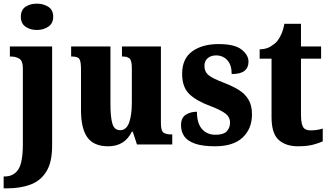

<svg xmlns="http://www.w3.org/2000/svg" viewBox="-40 -790 1801 1050"><path d="M162 -626Q125 -626 99.5 -644Q74 -662 74 -698Q74 -736 99.5 -753Q125 -770 162 -770Q197 -770 224 -753Q251 -736 251 -698Q251 -662 224 -644Q197 -626 162 -626ZM-20 240V175H-14Q34 175 59.5 137.5Q85 100 85 -2V-415Q85 -458 65 -469.5Q45 -481 17 -481H14V-536H245V8Q245 97 213.5 148Q182 199 126.5 219.5Q71 240 -1 240Z M552 10Q473 10 438 -38.5Q403 -87 403 -188V-410Q403 -453 394.5 -467Q386 -481 352 -481H349V-536H564V-220Q564 -150 574.5 -114Q585 -78 617 -78Q651 -78 666 -119Q681 -160 681 -229V-418Q681 -461 667.5 -471Q654 -481 631 -481H627V-536H840V-117Q840 -74 854.5 -64.5Q869 -55 893 -55H902V0H709L686 -70H681Q642 10 552 10Z M1136 10Q1066 10 1025 -5Q984 -20 967 -45.5Q950 -71 950 -105Q950 -146 976 -162.5Q1002 -179 1037 -179Q1037 -115 1065 -84Q1093 -53 1138 -53Q1182 -53 1200 -72Q1218 -91 1218 -119Q1218 -150 1193 -169Q1168 -188 1113 -209Q1034 -238 995 -276Q956 -314 956 -386Q956 -469 1011 -509Q1066 -549 1156 -549Q1243 -549 1281 -519Q1319 -489 1319 -453Q1319 -420 1297 -402.5Q1275 -385 1227 -385Q1227 -435 1203 -461Q1179 -487 1142 -487Q1114 -487 1096 -472Q1078 -457 1078 -429Q1078 -398 1100 -379.5Q1122 -361 1183 -338Q1230 -320 1264.5 -299Q1299 -278 1318.5 -246Q1338 -214 1338 -165Q1338 -86 1287 -38Q1236 10 1136 10Z M1589 10Q1523 10 1484 -25Q1445 -60 1445 -149V-469H1380V-520Q1416 -521 1439.5 -535.5Q1463 -550 1476 -565Q1488 -580 1498.5 -603Q1509 -626 1515 -660H1606V-536H1716V-469H1606V-162Q1606 -118 1616.5 -97.5Q1627 -77 1658 -77Q1695 -77 1725 -87V-17Q1709 -9 1675 0.5Q1641 10 1589 10Z"/></svg>

Font: Noto Serif Armenian Condensed ExtraBold
Style: Regular
Weight: 800
Width: 3
Designer: Monotype Design Team
Foundry: Monotype Imaging Inc.
Version: Version 2.008; ttfautohint (v1.8.4.7-5d5b)